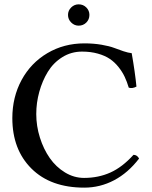

<svg xmlns="http://www.w3.org/2000/svg" viewBox="-20 -859 706 889"><path d="M370.1 9.8Q214.4 9.8 125.7 -78.4Q37.1 -166.5 37.1 -312Q37.1 -409.2 79.8 -488.3Q122.6 -567.4 199.2 -612.8Q275.9 -658.2 371.1 -658.2Q413.1 -658.2 450 -651.9Q486.8 -645.5 507.8 -637.5Q528.8 -629.4 551.5 -621.8Q574.2 -614.3 589.8 -612.8Q605.5 -523.4 611.8 -458Q592.3 -447.8 576.2 -453.1Q567.9 -481 557.1 -503.7Q546.4 -526.4 528.6 -548.8Q510.7 -571.3 488.3 -586.4Q465.8 -601.6 432.9 -610.8Q399.9 -620.1 359.9 -620.1Q309.6 -620.1 268.3 -594.2Q227.1 -568.4 201.4 -526.4Q175.8 -484.4 161.9 -433.8Q147.9 -383.3 147.9 -331.1Q147.9 -275.4 164.8 -221.9Q181.6 -168.5 210.4 -127.2Q239.3 -85.9 281 -60.5Q322.8 -35.2 369.1 -35.2Q435.5 -35.2 491 -60.1Q546.4 -85 598.1 -142.1Q614.7 -142.1 624 -125Q573.2 -58.6 508.3 -24.4Q443.4 9.8 370.1 9.8ZM294.9 -790Q294.9 -810.1 309.6 -824.5Q324.2 -838.9 344.2 -838.9Q365.2 -838.9 379.6 -824.5Q394 -810.1 394 -790Q394 -769 379.6 -754.6Q365.2 -740.2 344.2 -740.2Q324.2 -740.2 309.6 -754.9Q294.9 -769.5 294.9 -790Z"/></svg>

Font: Common Serif Medium
Style: Regular
Weight: 500
Designer: Philipp H. Poll, Khaled Hosny
Foundry: Stefan Peev, Context Ltd.
Version: Version 1.026